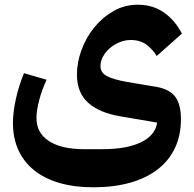

<svg xmlns="http://www.w3.org/2000/svg" viewBox="-20 -556 823 816"><path d="M376 240Q296 240 232.5 221.5Q169 203 125 167.5Q81 132 58 81.5Q35 31 35 -34Q35 -79 47.5 -135.5Q60 -192 82 -245L178 -217Q158 -174 146.5 -130Q135 -86 135 -54Q135 9 188 43.5Q241 78 336 78H416Q519 78 579.5 48.5Q640 19 648 -35L495 -61Q403 -76 355 -119Q307 -162 307 -239Q307 -290 326 -342.5Q345 -395 379.5 -438Q414 -481 461.5 -508.5Q509 -536 566 -536Q629 -536 676.5 -503Q724 -470 753 -413L646 -318Q631 -344 604 -365Q577 -386 536 -386Q511 -386 488 -376.5Q465 -367 447 -351.5Q429 -336 418 -316Q407 -296 407 -275Q407 -247 434.5 -232.5Q462 -218 519 -208L644 -187Q701 -177 725 -144.5Q749 -112 749 -50Q749 19 723.5 73Q698 127 650 164Q602 201 533 220.5Q464 240 376 240Z"/></svg>

Font: IBM Plex Sans Arabic
Style: Bold
Weight: 700
Designer: Mike Abbink, Paul van der Laan, Pieter van Rosmalen, Wael Morcos, Khajak Apelian
Foundry: Bold Monday
Version: Version 1.2